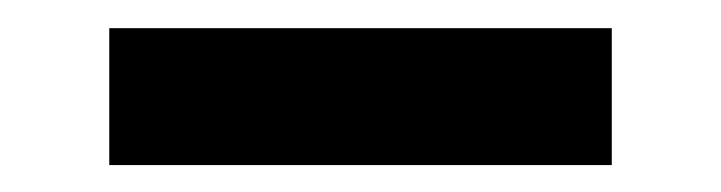

<svg xmlns="http://www.w3.org/2000/svg" viewBox="-20 -454 522 139"><path d="M59.1 -334.5V-433.6H422.9V-334.5Z"/></svg>

Font: Fjalla One
Style: Regular
Weight: 400
Designer: Irina Smirnova, Eben Sorkin
Foundry: Sorkin Type
Version: Version 1.002; ttfautohint (v1.8.4.7-5d5b);gftools[0.9.25]